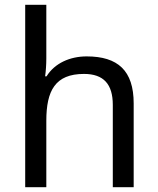

<svg xmlns="http://www.w3.org/2000/svg" viewBox="-20 -780 658 800"><path d="M173 -537V-760H85V0H173V-277C173 -402 210 -472 330 -472C412 -472 450 -429 450 -343V0H537V-349C537 -486 471 -545 341 -545C272 -545 208 -517 174 -462H168C171 -483 173 -511 173 -537Z"/></svg>

Font: Noto Sans Runic
Style: Regular
Weight: 400
Designer: Monotype Design Team
Foundry: Monotype Imaging Inc.
Version: Version 2.002